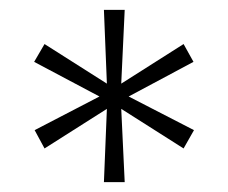

<svg xmlns="http://www.w3.org/2000/svg" viewBox="-20 -708 461 388"><path d="M190 -340 196 -488 70 -408 50 -445 181 -513 49 -583 70 -619 196 -539 190 -688H232L225 -539L351 -619L371 -583L240 -513L372 -445L351 -408L225 -488L232 -340Z"/></svg>

Font: Saira SemiCondensed ExtraLight
Style: Regular
Weight: 250
Width: 4
Designer: Hector Gatti with collaboration of the Omnibus-Type team
Foundry: Omnibus-Type
Version: Version 1.101